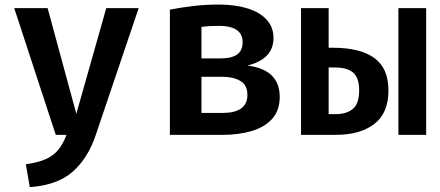

<svg xmlns="http://www.w3.org/2000/svg" viewBox="-20 -578 1886 823"><path d="M574.4 -543.1 390.3 1Q356.9 100.5 291.3 158.2Q225.6 215.9 107.7 224.1L90.8 126.2Q145.1 118.5 178.2 103.1Q211.3 87.7 231 62.6Q250.8 37.4 265.1 0H219L41 -543.1H184.1L307.2 -90.3L435.4 -543.1Z M918.5 -558.5Q987.2 -558.5 1040 -542.3Q1092.8 -526.2 1122.6 -494.1Q1152.3 -462.1 1152.3 -414.9Q1152.3 -325.1 1040.5 -296.9Q1179 -280 1179 -162.6Q1179 -104.1 1146.2 -68.2Q1113.3 -32.3 1058.2 -16.2Q1003.1 0 936.4 0H708.2V-536.9Q760.5 -546.7 811.3 -552.6Q862.1 -558.5 918.5 -558.5ZM917.4 -467.2Q875.4 -467.2 843.6 -462.6V-327.7H927.2Q971.3 -327.7 995.6 -343.8Q1020 -360 1020 -397.4Q1020 -467.2 917.4 -467.2ZM843.6 -93.8H932.3Q1040.5 -93.8 1040.5 -170.8Q1040.5 -212.8 1010.8 -230.8Q981 -248.7 935.4 -248.7H843.6Z M1388.7 -543.1V-373.3H1407.7Q1523.6 -373.3 1584.4 -329.5Q1645.1 -285.6 1645.1 -190.3Q1645.1 -93.3 1584.6 -46.7Q1524.1 0 1419.5 0H1270.3V-543.1ZM1806.7 -543.1V0H1687.7V-543.1ZM1415.4 -288.7H1388.7V-88.7H1418.5Q1465.6 -88.7 1492.6 -111.3Q1519.5 -133.8 1519.5 -191.3Q1519.5 -243.6 1494.4 -266.2Q1469.2 -288.7 1415.4 -288.7Z"/></svg>

Font: Fira Code SemiBold
Style: Regular
Weight: 600
Designer: Carrois Corporate, Edenspiekermann AG, Nikita Prokopov
Foundry: Carrois Corporate, Edenspiekermann AG, Nikita Prokopov
Version: Version 6.002